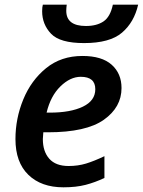

<svg xmlns="http://www.w3.org/2000/svg" viewBox="-20 -790 610 820"><path d="M251 10Q305 10 345.5 -0.5Q386 -11 426 -30V-123Q382 -102 347.5 -91.5Q313 -81 273 -81Q218 -81 190.5 -112Q163 -143 163 -196Q163 -205 165 -225H185Q348 -225 423.5 -278.5Q499 -332 499 -414Q499 -476 457 -513.5Q415 -551 332 -551Q241 -551 177 -499Q113 -447 79.5 -365.5Q46 -284 46 -196Q46 -97 101 -43.5Q156 10 251 10ZM179 -309Q196 -380 238 -421Q280 -462 325 -462Q387 -462 387 -409Q387 -360 334 -334.5Q281 -309 193 -309ZM339 -606Q449 -606 501 -650.5Q553 -695 570 -770H462Q451 -718 422 -698.5Q393 -679 347 -679Q263 -679 263 -744Q263 -750 263.5 -756Q264 -762 265 -770H163Q160 -760 160 -742Q160 -686 198 -646Q236 -606 339 -606Z"/></svg>

Font: Noto Sans UI Medium
Style: Italic
Weight: 500
Italic angle: -12°
Designer: Monotype Design Team
Foundry: Monotype Imaging Inc.
Version: Version 1.901